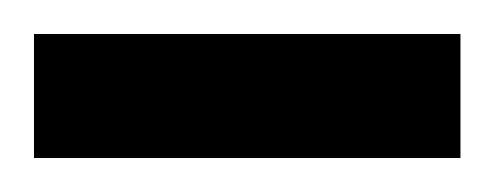

<svg xmlns="http://www.w3.org/2000/svg" viewBox="-20 -672 291 113"><path d="M0 -652H251V-579H0Z"/></svg>

Font: Saira ExtraCondensed
Style: Bold
Weight: 700
Width: 2
Designer: Hector Gatti with collaboration of the Omnibus-Type team
Foundry: Omnibus-Type
Version: Version 0.072; ttfautohint (v1.8)